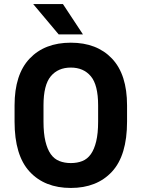

<svg xmlns="http://www.w3.org/2000/svg" viewBox="-20 -920 700 949"><path d="M330 9Q201 9 126.5 -71.5Q52 -152 52 -319V-399Q52 -552 126.5 -630.5Q201 -709 330 -709Q459 -709 533.5 -630.5Q608 -552 608 -399V-319Q608 -152 533.5 -71.5Q459 9 330 9ZM330 -114Q362 -114 387 -124Q412 -134 429 -158Q446 -182 455.5 -221.5Q465 -261 465 -319V-399Q465 -500 429 -543Q393 -586 330 -586Q267 -586 231 -543Q195 -500 195 -399V-319Q195 -261 204.5 -221.5Q214 -182 231 -158Q248 -134 273.5 -124Q299 -114 330 -114ZM144 -900H291L390 -750H270Z"/></svg>

Font: Golos UI VF
Style: Regular
Weight: 400
Designer: A.Korolkova, Vitaly Kuzmin
Foundry: ParaType Ltd
Version: Version 2.000